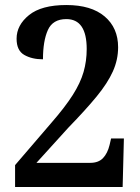

<svg xmlns="http://www.w3.org/2000/svg" viewBox="-20 -744 559 764"><path d="M40 0V-87L185 -256Q239 -318 269.5 -366Q300 -414 312.5 -457.5Q325 -501 325 -549Q325 -668 244 -668Q190 -668 170.5 -624.5Q151 -581 151 -508Q107 -508 76.5 -525.5Q46 -543 46 -590Q46 -644 95.5 -684Q145 -724 244 -724Q343 -724 396.5 -678.5Q450 -633 450 -556Q450 -506 429 -459.5Q408 -413 364.5 -360Q321 -307 252 -236L125 -96H339Q372 -96 390 -115Q408 -134 416 -167L422 -193H473L468 0Z"/></svg>

Font: Noto Serif SemiCondensed SemiBold
Style: Regular
Weight: 600
Width: 4
Designer: Monotype Design Team
Foundry: Monotype Imaging Inc.
Version: Version 2.013; ttfautohint (v1.8.4.7-5d5b)